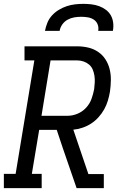

<svg xmlns="http://www.w3.org/2000/svg" viewBox="-30 -975 650 995"><path d="M-10 0V-74H51L148 -662H97V-735H369Q399 -735 427 -728.5Q455 -722 478 -706.5Q501 -691 516 -668Q531 -645 538 -617.5Q545 -590 544.5 -560Q544 -530 540 -501Q536 -477 529 -453.5Q522 -430 510 -408.5Q498 -387 480.5 -367.5Q463 -348 442 -334.5Q421 -321 397 -313Q373 -305 350 -303L428 -73H508V0H367L296 -206L264 -302H173L135 -74H186V0ZM185 -375H321Q346 -375 371.5 -385.5Q397 -396 416 -416.5Q435 -437 444 -462Q453 -487 458 -513Q460 -530 461 -547.5Q462 -565 459.5 -582Q457 -599 450.5 -614.5Q444 -630 431.5 -640.5Q419 -651 403 -656.5Q387 -662 369 -662H232ZM203 -815Q207 -836 215.5 -857Q224 -878 239.5 -895Q255 -912 275 -924Q295 -936 316 -943Q337 -950 359 -952.5Q381 -955 402 -955Q423 -955 444 -952.5Q465 -950 484 -943Q503 -936 519 -924Q535 -912 544.5 -895Q554 -878 556.5 -857Q559 -836 555 -815H479Q482 -833 476 -848.5Q470 -864 456.5 -873Q443 -882 426 -885Q409 -888 391 -888Q373 -888 355 -885Q337 -882 320.5 -873Q304 -864 293 -848.5Q282 -833 279 -815Z"/></svg>

Font: Iosevka HT Extended
Style: Italic
Weight: 400
Width: 7
Italic angle: -9°
Monospace: yes
Designer: Belleve Invis
Foundry: Belleve Invis
Version: Version 32.3.0; ttfautohint (v1.8.4)